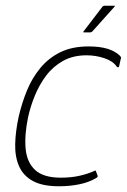

<svg xmlns="http://www.w3.org/2000/svg" viewBox="-20 -645 443 670"><path d="M186 5Q128 5 94.5 -13.5Q61 -32 46.5 -65Q32 -98 33 -142Q34 -186 45 -237Q56 -285 74 -329Q92 -373 121 -408Q150 -443 191 -463Q232 -483 289 -483Q329 -483 356 -474.5Q383 -466 399 -450Q402 -446 402.5 -444.5Q403 -443 401 -438L396 -415Q395 -410 392 -410Q389 -410 387 -413Q374 -432 344 -442Q314 -452 282 -452Q235 -452 200 -432.5Q165 -413 141 -381Q117 -349 101.5 -311Q86 -273 78 -236Q65 -173 69.5 -125.5Q74 -78 103 -51.5Q132 -25 192 -25Q228 -25 257 -31.5Q286 -38 308 -48Q315 -52 315 -47L321 -31Q321 -28 319.5 -26.5Q318 -25 316 -24Q291 -9 257.5 -2Q224 5 186 5ZM273 -532Q270 -532 270.5 -533.5Q271 -535 272 -536L337 -621Q340 -625 346 -625H379Q381 -625 381 -624Q381 -623 379 -621L302 -535Q300 -534 298.5 -533Q297 -532 295 -532Z"/></svg>

Font: Glory Thin
Style: Italic
Weight: 100
Italic angle: -12°
Designer: Robert Leuschke
Foundry: Robert Leuschke
Version: Version 1.011